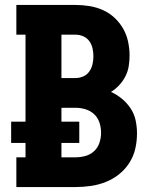

<svg xmlns="http://www.w3.org/2000/svg" viewBox="-20 -755 640 775"><path d="M46 0V-120H83V-178H25V-264H83V-615H46V-735H285Q313 -735 341 -730.5Q369 -726 395 -714.5Q421 -703 442 -683.5Q463 -664 477 -639.5Q491 -615 497 -587Q503 -559 503 -531Q503 -509 499.5 -487.5Q496 -466 486 -446.5Q476 -427 461 -411Q446 -395 428 -384Q452 -373 472.5 -356Q493 -339 507.5 -317Q522 -295 527.5 -269Q533 -243 533 -217Q533 -185 526 -154.5Q519 -124 502 -97.5Q485 -71 460.5 -51.5Q436 -32 407 -20.5Q378 -9 347 -4.5Q316 0 285 0ZM228 -440H285Q301 -440 316 -446.5Q331 -453 340.5 -466.5Q350 -480 353.5 -496Q357 -512 357 -528Q357 -544 353.5 -560Q350 -576 340.5 -589Q331 -602 316 -608.5Q301 -615 285 -615H228ZM228 -120H285Q305 -120 325 -125.5Q345 -131 360 -145Q375 -159 381.5 -179Q388 -199 388 -219Q388 -219 388 -219Q388 -219 388 -219Q388 -240 381.5 -260Q375 -280 360 -294Q345 -308 325 -314Q305 -320 285 -320H228V-264H300V-178H228Z"/></svg>

Font: Iosevka Curly Slab HvEx
Style: Regular
Weight: 900
Width: 7
Monospace: yes
Designer: Belleve Invis
Foundry: Belleve Invis
Version: Version 11.1.0; ttfautohint (v1.8.3)